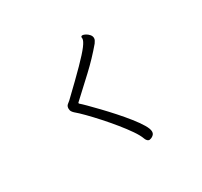

<svg xmlns="http://www.w3.org/2000/svg" viewBox="-164 -980 1328 1260"><g transform="rotate(-30 500.0 -349.5)"><path d="M635 -669Q571 -593 497 -524Q423 -455 349 -387Q348 -386 348 -384Q348 -380 351 -378Q363 -368 390.5 -340.5Q418 -313 454.5 -275Q491 -237 529 -194.5Q567 -152 600 -110.5Q633 -69 653 -35.5Q673 -2 673 18Q673 33 664 42Q655 51 645 54.5Q635 58 632 58Q622 58 614.5 49.5Q607 41 604 31Q594 3 566.5 -37Q539 -77 502 -122.5Q465 -168 425.5 -212Q386 -256 351 -291.5Q316 -327 293 -346Q286 -352 279.5 -361.5Q273 -371 273 -385Q273 -404 285 -413.5Q297 -423 304 -429Q410 -530 470.5 -591.5Q531 -653 556.5 -687Q582 -721 582 -738Q582 -741 581.5 -743Q581 -745 581 -747Q581 -754 587 -756Q588 -757 592 -757Q601 -757 614.5 -750Q628 -743 639 -730.5Q650 -718 650 -703Q650 -693 645 -685Q640 -677 635 -669Z"/></g></svg>

Font: Klee One SemiBold
Style: Regular
Weight: 600
Designer: Fontworks Inc.
Foundry: Fontworks Inc.
Version: Version 1.00;January 12, 2022;FontCreator 13.0.0.2683 64-bit